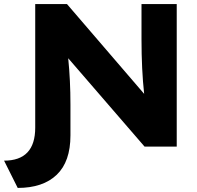

<svg xmlns="http://www.w3.org/2000/svg" viewBox="-98 -720 967 943"><path d="M75 -93V-700H231L610 -259Q597 -377 597 -527V-700H770V0H612L237 -434Q248 -325 248 -207V-55Q248 74 180.5 138.5Q113 203 -11 203L-78 69Q75 69 75 -93Z"/></svg>

Font: Lexend Exa HM Xlight
Style: Bold
Weight: 700
Designer: Bonnie Shaver-Troup, Thomas Jockin, Octavio Pardo
Foundry: Lexend
Version: Version 1.091